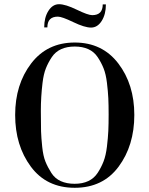

<svg xmlns="http://www.w3.org/2000/svg" viewBox="-20 -872 710 912"><path d="M543.5 -80.5Q469 20 335 20Q201 20 126.5 -80.5Q52 -181 52 -326Q52 -471 128 -570.5Q204 -670 335 -670Q466 -670 542 -570.5Q618 -471 618 -326Q618 -181 543.5 -80.5ZM182 -478Q174 -412 174 -345.5Q174 -279 175 -248.5Q176 -218 180.5 -174.5Q185 -131 196 -104Q207 -77 224 -50.5Q241 -24 269 -11.5Q297 1 334.5 1Q372 1 399.5 -12Q427 -25 444 -51Q461 -77 472 -105.5Q483 -134 488 -176Q493 -218 494.5 -250Q496 -282 496 -328Q496 -374 494.5 -405.5Q493 -437 488 -478.5Q483 -520 472 -547.5Q461 -575 444 -600.5Q427 -626 399.5 -638.5Q372 -651 335 -651Q298 -651 270.5 -638.5Q243 -626 226 -600.5Q209 -575 198 -547.5Q187 -520 182 -478ZM418 -800Q468 -800 468 -851H483Q483 -804 463 -772.5Q443 -741 412.5 -741Q382 -741 328 -767Q274 -793 255 -793Q205 -793 205 -742H190Q190 -789 210 -820.5Q230 -852 260.5 -852Q291 -852 344.5 -826Q398 -800 418 -800Z"/></svg>

Font: Elsie Swash Caps
Style: Regular
Weight: 400
Designer: Alejandro Inler
Foundry: Alejandro Inler
Version: 1.003